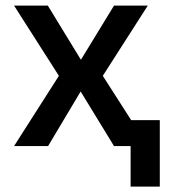

<svg xmlns="http://www.w3.org/2000/svg" viewBox="-20 -528 611 694"><path d="M192.9 -253.9 30.8 -507.8H152.8L272.5 -312L392.1 -507.8H514.2L351.6 -253.9L454.1 -93.8H557.6V146.5H452.1V0H392.1L271.5 -197.3L153.8 0H30.8Z"/></svg>

Font: Giphurs Medium
Style: Regular
Weight: 500
Version: Version 0.920; ttfautohint (v1.8.4.7-5d5b)